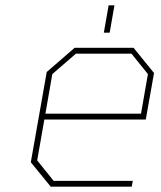

<svg xmlns="http://www.w3.org/2000/svg" viewBox="-20 -703 605 723"><path d="M371 -580 389 -683H411L393 -580ZM171 0 96 -92 156 -432 261 -523H483L560 -428L529 -253H147L120 -99L182 -22H480L476 0ZM151 -275H511L537 -424L475 -501H266L177 -424Z"/></svg>

Font: Tomorrow Thin
Style: Italic
Weight: 250
Italic angle: -10°
Designer: Tony de Marco, Monica Rizzolli
Foundry: Just in Type
Version: Version 2.002